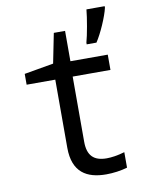

<svg xmlns="http://www.w3.org/2000/svg" viewBox="-86 -821 672 891"><g transform="rotate(-10 250.0 -375.0)"><path d="M357 -608V-600H403C429 -639 461 -713 470 -753V-760H384C381 -723 366 -638 357 -608ZM342 10C375 10 412 5 442 -4V-77C409 -67 379 -63 357 -63C296 -63 267 -92 267 -157V-464H445V-536H269V-679H216L188 -539L50 -515V-464H185V-143C185 -27 251 10 342 10Z"/></g></svg>

Font: Noto Sans Mono ExtraCondensed
Style: Regular
Weight: 400
Width: 2
Designer: Monotype Design Team
Foundry: Monotype Imaging Inc.
Version: Version 2.014